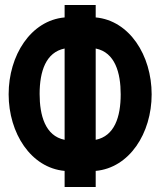

<svg xmlns="http://www.w3.org/2000/svg" viewBox="-20 -749 642 769"><path d="M238.8 0H363.3V-64.5C498 -76.7 587.4 -214.8 587.4 -371.1C587.4 -527.8 498 -667 363.3 -679.2V-729H238.8V-679.2C103 -667 14.6 -526.9 14.6 -371.6C14.6 -215.3 104 -76.7 238.8 -64.5ZM238.8 -189C160.6 -204.6 138.7 -288.1 138.7 -372.6C138.7 -463.9 164.1 -539.6 238.8 -554.7ZM363.3 -189V-554.7C440.9 -539.1 463.4 -457.5 463.4 -371.1C463.4 -279.3 438 -204.1 363.3 -189Z"/></svg>

Font: Hack
Style: Bold
Weight: 700
Monospace: yes
Designer: Christopher Simpkins
Foundry: Christopher Simpkins
Version: Version 2.010